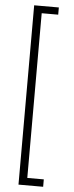

<svg xmlns="http://www.w3.org/2000/svg" viewBox="-62 -842 391 1008"><g transform="rotate(5 133.0 -338.5)"><path d="M76 134V-811H206V-773H119V95H206V134Z"/></g></svg>

Font: DM Sans 20pt ExtraLight
Style: Regular
Weight: 250
Version: Version 4.004;gftools[0.9.30]